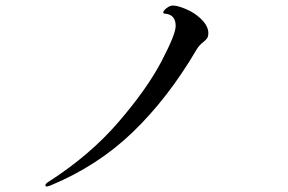

<svg xmlns="http://www.w3.org/2000/svg" viewBox="-20 -719 1040 694"><path d="M150 -45Q144 -45 144 -49Q144 -55 157 -63Q305 -158 408 -277.5Q511 -397 563 -496Q615 -595 615 -625Q615 -664 581 -669Q570 -669 570 -674Q570 -680 582 -689.5Q594 -699 605 -699Q622 -699 652.5 -686Q683 -673 704 -653Q733 -626 733 -600Q733 -588 729 -581.5Q725 -575 716 -568Q700 -556 690 -539Q588 -365 460.5 -242Q333 -119 161 -48Q152 -45 150 -45Z"/></svg>

Font: Shippori Mincho Medium
Style: Regular
Weight: 500
Designer: FONTDASU
Foundry: FONTDASU / Google Inc. / but / Adobe
Version: Version 3.110; ttfautohint (v1.8.3)